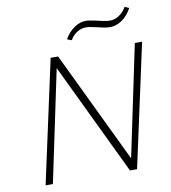

<svg xmlns="http://www.w3.org/2000/svg" viewBox="-92 -934 904 1013"><g transform="rotate(-10 360.0 -427.5)"><path d="M703 -658 560 0H522L235 -599L109 0H70L213 -658H253L539 -62L664 -658ZM315 -739Q335 -775 366 -796.5Q397 -818 429 -818Q447 -818 491 -808Q533 -797 557 -797Q583 -797 606.5 -813.5Q630 -830 644 -855L667 -845Q646 -806 615 -784.5Q584 -763 551 -763Q532 -763 510 -768Q488 -773 484 -774Q442 -784 424 -784Q399 -784 376 -769.5Q353 -755 339 -730Z"/></g></svg>

Font: Ysabeau Light
Style: Italic
Weight: 300
Italic angle: -12°
Designer: Christian Thalmann (Catharsis Fonts)
Version: Version 0.003